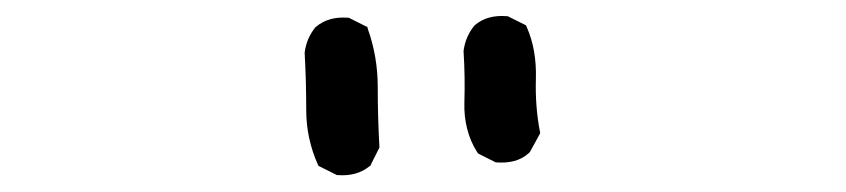

<svg xmlns="http://www.w3.org/2000/svg" viewBox="-20 -848 1040 236"><path d="M393.1 -633.3 373.5 -643.1 371.6 -644 370.6 -646Q363.8 -661.1 360.1 -678Q356.4 -694.8 356.4 -712.9Q356.4 -748 354.5 -782.7V-783.2V-783.7Q356.9 -801.3 367.7 -814.5L368.2 -814.9Q383.8 -828.1 407.7 -826.2H408.7L409.7 -825.7L429.2 -815.9L431.6 -814.9L432.1 -812.5Q444.3 -778.3 444.3 -741.2Q444.3 -705.1 446.3 -668.5V-666.5L445.8 -665.5L436 -646L435.5 -644.5L434.6 -644Q418.9 -630.9 395 -632.8H394ZM588.4 -648.9 568.8 -658.7 567.4 -659.7 566.4 -661.1Q558.1 -674.3 554.2 -689.7Q550.3 -705.1 550.8 -721.7Q551.8 -753.9 549.8 -784.7V-785.2V-785.6Q552.2 -803.2 563 -816.4L563.5 -816.9Q571.3 -823.7 581.3 -826.4Q591.3 -829.1 603 -828.1H604L605 -827.6L624.5 -817.9L626.5 -816.9L627.4 -814.9Q633.8 -800.3 636.5 -784.4Q639.2 -768.6 638.7 -751Q637.7 -717.3 643.6 -686.5L644 -684.6L643.1 -682.6L631.3 -661.1L630.4 -660.2L629.9 -659.7Q622.1 -652.8 612.1 -650.1Q602.1 -647.5 590.3 -648.4H589.4Z"/></svg>

Font: NaikaiFont
Style: SemiBold
Weight: 600
Version: Version 1.89